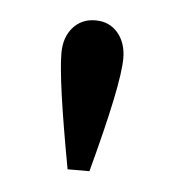

<svg xmlns="http://www.w3.org/2000/svg" viewBox="-31 -685 286 289"><g transform="rotate(5 112.0 -540.5)"><path d="M149.5 -600.5Q149.5 -561 113.5 -427H80.5Q56 -559.5 56 -600.5Q56 -624.5 69 -639.2Q82 -654 103 -654Q124 -654 136.8 -639Q149.5 -624 149.5 -600.5Z"/></g></svg>

Font: League Spartan
Style: Regular
Weight: 350
Foundry: The League of Moveable Type
Version: Version 2.002